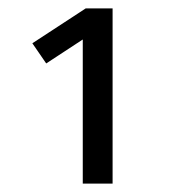

<svg xmlns="http://www.w3.org/2000/svg" viewBox="-20 -759 402 457"><path d="M248 -322H177V-665L90 -608L57 -656L184 -739H248Z"/></svg>

Font: Fira Sans Condensed
Style: Regular
Weight: 400
Width: 3
Designer: bBox Type GmbH & Carrois Corporate GbR & Edenspiekermann AG
Foundry: bBox Type GmbH & Carrois Corporate GbR & Edenspiekermann AG
Version: Version 4.301